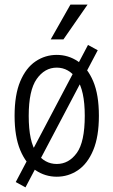

<svg xmlns="http://www.w3.org/2000/svg" viewBox="-20 -755 490 829"><path d="M43 -255Q43 -346 67.5 -404Q92 -462 133.5 -490Q175 -518 225 -518Q275 -518 316.5 -490Q358 -462 382.5 -404Q407 -346 407 -255Q407 -165 382.5 -106.5Q358 -48 316.5 -20Q275 8 225 8Q175 8 133.5 -20Q92 -48 67.5 -106.5Q43 -165 43 -255ZM104 -255Q104 -142 138.5 -94.5Q173 -47 225 -47Q277 -47 311.5 -94.5Q346 -142 346 -255Q346 -365 311.5 -414Q277 -463 225 -463Q173 -463 138.5 -414Q104 -365 104 -255ZM360 -561 402 -538 90 54 48 31ZM199 -585 284 -735H358L254 -585Z"/></svg>

Font: Radio Canada Condensed Light
Style: Regular
Weight: 300
Width: 3
Designer: Charles Daoud, Etienne Aubert Bonn, Alexandre Saumier Demers, Jacques Le Bailly
Foundry: Radio-Canada
Version: Version 2.104; ttfautohint (v1.8.4.7-5d5b);gftools[0.9.28.de